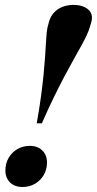

<svg xmlns="http://www.w3.org/2000/svg" viewBox="-20 -736 387 766"><path d="M344.5 -648.5 338.5 -628.5Q334.5 -614 325.8 -595.2Q317 -576.5 303.8 -552.5Q290.5 -528.5 273.5 -498.2Q256.5 -468 236.5 -430.2Q216.5 -392.5 194 -346.2Q171.5 -300 147 -244H126.5Q137 -302.5 143.5 -350.8Q150 -399 153.8 -438.2Q157.5 -477.5 159.8 -508.5Q162 -539.5 163.2 -562.8Q164.5 -586 166 -602.2Q167.5 -618.5 170 -628.5L175.5 -649Q181.5 -671 195.8 -686.2Q210 -701.5 230.2 -709Q250.5 -716.5 274 -716.5Q296.5 -716.5 314.5 -709Q332.5 -701.5 341.5 -686.5Q350.5 -671.5 344.5 -648.5ZM99 -154Q130.5 -154 149 -135.5Q167.5 -117 167.5 -88Q167.5 -60.5 154.8 -38.2Q142 -16 119.8 -3Q97.5 10 70 10Q38.5 10 20 -8.2Q1.5 -26.5 1.5 -56Q1.5 -83.5 14.2 -105.8Q27 -128 49 -141Q71 -154 99 -154Z"/></svg>

Font: Newsreader 60pt SemiBold
Style: Italic
Weight: 600
Italic angle: -17°
Designer: Hugues Gentile
Foundry: Production Type
Version: Version 1.003